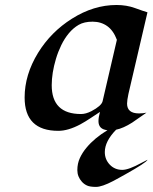

<svg xmlns="http://www.w3.org/2000/svg" viewBox="-20 -504 599 754"><path d="M479 -97.2Q479 -58.6 525.9 -58.6Q541 -58.6 555.2 -61.5Q542 -52.7 527.8 -42.5Q513.7 -32.2 499 -22.5Q464.4 -0.5 436 5.4Q391.6 50.8 391.6 93.3Q391.6 122.1 411.1 142.6Q430.7 163.1 460.4 163.1Q485.4 163.1 536.1 135.3Q548.3 128.4 559.1 123.5V124Q553.2 135.3 472.2 180.7Q458.5 188 448 194.1Q437.5 200.2 425.3 206.5Q380.4 230 356.9 230Q333.5 230 321.8 224.6Q310.1 219.2 301.8 210Q283.7 189.9 283.7 164.1Q283.7 138.2 293.7 116.5Q303.7 94.7 320.3 75.2Q351.1 38.1 401.9 7.3Q366.7 3.9 366.7 -28.3Q366.7 -43.5 372.6 -64.5Q354.5 -52.7 335.2 -39.8Q315.9 -26.9 295.4 -15.6Q247.6 9.8 209 9.8Q76.7 9.8 76.7 -121.1Q76.7 -210.4 129.4 -296.4Q180.2 -378.9 262.7 -430.7Q347.7 -484.4 437.5 -484.4Q477.1 -484.4 510 -472.4Q543 -460.4 559.1 -455.6L484.4 -135.3Q479 -109.9 479 -97.2ZM183.1 -169.4Q183.1 -56.2 298.3 -56.2Q316.9 -56.2 338.9 -67.4Q377.9 -87.9 382.8 -106L439 -347.7Q425.3 -384.3 400.9 -401.6Q376.5 -418.9 343.5 -418.9Q310.5 -418.9 289.1 -406.5Q267.6 -394 250.5 -373.5Q233.4 -353 220.7 -326.9Q208 -300.8 199.7 -272.9Q183.1 -217.3 183.1 -169.4Z"/></svg>

Font: Fondamento
Style: Italic
Weight: 400
Italic angle: -12°
Version: Version 1.000